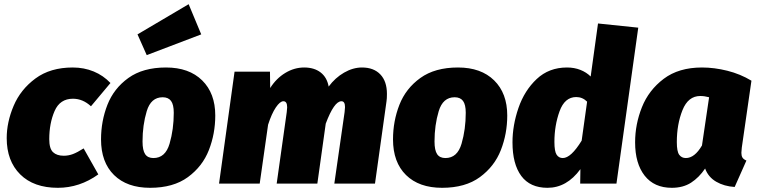

<svg xmlns="http://www.w3.org/2000/svg" viewBox="-20 -876 3613 916"><path d="M507 -480 414 -369Q375 -405 328 -405Q266 -405 240.5 -346.5Q215 -288 215 -212Q215 -167 233 -150Q251 -133 284 -133Q307 -133 328 -141Q349 -149 379 -168L449 -44Q360 20 256 20Q141 20 76.5 -44Q12 -108 12 -217Q12 -293 45 -371Q78 -449 149 -501.5Q220 -554 327 -554Q381 -554 427 -535Q473 -516 507 -480Z M462 -211Q462 -298 492.5 -376Q523 -454 592.5 -504Q662 -554 772 -554Q882 -554 944.5 -492.5Q1007 -431 1007 -325Q1007 -238 976.5 -160Q946 -82 876.5 -31Q807 20 696 20Q586 20 524 -41Q462 -102 462 -211ZM809 -338Q809 -377 796 -394.5Q783 -412 756 -412Q700 -412 680 -345.5Q660 -279 660 -201Q660 -159 672.5 -140.5Q685 -122 712 -122Q769 -122 789 -190.5Q809 -259 809 -338ZM880 -856 940 -712 680 -613 636 -712Z M1826 -428Q1826 -405 1824 -393L1769 0H1575L1624 -341L1626 -365Q1626 -393 1609 -393Q1574 -393 1534 -286L1494 0H1300L1348 -341Q1350 -359 1350 -364Q1350 -393 1332 -393Q1316 -393 1296 -363.5Q1276 -334 1259 -281L1219 0H1025L1099 -534H1268L1269 -456Q1298 -502 1341 -528Q1384 -554 1431 -554Q1479 -554 1509.5 -530.5Q1540 -507 1548 -463Q1579 -505 1621.5 -529.5Q1664 -554 1707 -554Q1763 -554 1794.5 -521Q1826 -488 1826 -428Z M1855 -211Q1855 -298 1885.5 -376Q1916 -454 1985.5 -504Q2055 -554 2165 -554Q2275 -554 2337.5 -492.5Q2400 -431 2400 -325Q2400 -238 2369.5 -160Q2339 -82 2269.5 -31Q2200 20 2089 20Q1979 20 1917 -41Q1855 -102 1855 -211ZM2202 -338Q2202 -377 2189 -394.5Q2176 -412 2149 -412Q2093 -412 2073 -345.5Q2053 -279 2053 -201Q2053 -159 2065.5 -140.5Q2078 -122 2105 -122Q2162 -122 2182 -190.5Q2202 -259 2202 -338Z M3025 -744 2921 0H2748L2749 -69Q2684 20 2592 20Q2509 20 2467 -36.5Q2425 -93 2425 -197Q2425 -278 2453.5 -361Q2482 -444 2540.5 -499Q2599 -554 2685 -554Q2720 -554 2749 -542.5Q2778 -531 2798 -511L2833 -764ZM2625 -199Q2625 -154 2635.5 -138Q2646 -122 2665 -122Q2704 -122 2755 -205L2781 -391Q2759 -413 2729 -413Q2674 -413 2649.5 -345Q2625 -277 2625 -199Z M3565 -491 3519 -172Q3517 -152 3517 -147Q3517 -133 3522 -124.5Q3527 -116 3541 -110L3485 16Q3435 13 3397 -9Q3359 -31 3344 -72Q3315 -29 3277 -4.5Q3239 20 3185 20Q3101 20 3055.5 -38Q3010 -96 3010 -197Q3010 -283 3042.5 -364.5Q3075 -446 3146.5 -500Q3218 -554 3329 -554Q3388 -554 3450 -538.5Q3512 -523 3565 -491ZM3209 -198Q3209 -153 3220.5 -137.5Q3232 -122 3252 -122Q3294 -122 3329 -182L3363 -412Q3341 -418 3321 -418Q3263 -418 3236 -350.5Q3209 -283 3209 -198Z"/></svg>

Font: Fira Sans Black
Style: Italic
Weight: 900
Italic angle: -8°
Designer: Carrois Corporate & Edenspiekermann AG
Foundry: Carrois Corporate GbR & Edenspiekermann AG
Version: Version 4.203